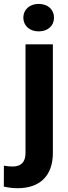

<svg xmlns="http://www.w3.org/2000/svg" viewBox="-69 -757 350 990"><path d="M51.3 -666C51.3 -625 83 -595.2 130.4 -595.2C178.7 -595.2 209.5 -625 209.5 -666C209.5 -707 178.7 -736.8 130.4 -736.8C83 -736.8 51.3 -707 51.3 -666ZM62.5 31.7C62.5 78.1 40.5 101.6 -3.9 101.6C-18.6 101.6 -33.7 100.1 -48.8 97.2L-49.3 205.1C-26.4 210.4 -2.4 213.4 22 213.4C136.7 213.4 203.6 149.4 203.6 31.7V-528.3H62.5Z"/></svg>

Font: Vazirmatn
Style: Bold
Weight: 700
Designer: Saber Rastikerdar
Foundry: Saber Rastikerdar
Version: Version 33.003